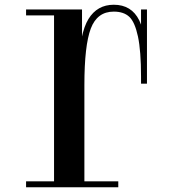

<svg xmlns="http://www.w3.org/2000/svg" viewBox="-20 -790 712 810"><path d="M600 -467 575 -466Q575 -575 562 -636Q549 -697 525.5 -719Q502 -741 460 -741Q390 -741 363 -669.5Q336 -598 336 -431L311 -502Q316 -649 353 -709.5Q390 -770 460 -770Q535 -770 567.5 -704Q600 -638 600 -467ZM336 0H208V-750H326V-585L336 -565ZM260 0H90V-25H260ZM90 -725V-750H260V-725ZM479 -25V0H313V-25ZM600 -750V-437H575V-750Z"/></svg>

Font: Solide Mirage
Style: Etroit
Weight: 400
Designer: Jérémy Landes
Foundry: Velvetyne Type Foundry
Version: Version 1.1